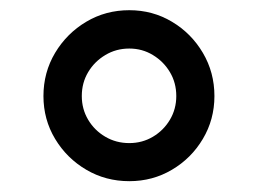

<svg xmlns="http://www.w3.org/2000/svg" viewBox="-20 -753 496 369"><path d="M228.5 -404.8Q183.1 -404.8 145.8 -426.8Q108.4 -448.7 85.9 -486.1Q63.5 -523.4 63.5 -568.4Q63.5 -613.8 85.9 -651.4Q108.4 -689 145.8 -711.2Q183.1 -733.4 228.5 -733.4Q273.4 -733.4 310.5 -711.2Q347.7 -689 369.9 -651.4Q392.1 -613.8 392.1 -568.4Q392.1 -523.4 369.9 -486.1Q347.7 -448.7 310.5 -426.8Q273.4 -404.8 228.5 -404.8ZM228.5 -478Q253.4 -478 273.9 -490.2Q294.4 -502.4 306.6 -522.9Q318.8 -543.5 318.8 -568.4Q318.8 -593.8 306.6 -614.3Q294.4 -634.8 273.9 -647.2Q253.4 -659.7 228.5 -659.7Q203.1 -659.7 182.4 -647.2Q161.6 -634.8 149.4 -614.3Q137.2 -593.8 137.2 -568.4Q137.2 -543.5 149.4 -522.9Q161.6 -502.4 182.4 -490.2Q203.1 -478 228.5 -478Z"/></svg>

Font: Adwaita Sans
Style: Regular
Weight: 400
Designer: Rasmus Andersson
Foundry: rsms
Version: Version 4.001;git-9221beed3